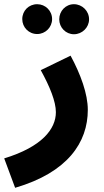

<svg xmlns="http://www.w3.org/2000/svg" viewBox="-56 -664 497 914"><path d="M296 -501C335 -501 368 -533 368 -572C368 -612 335 -644 296 -644C257 -644 226 -612 226 -572C226 -533 257 -501 296 -501ZM121 -502C160 -502 192 -534 192 -573C192 -613 160 -644 121 -644C81 -644 50 -613 50 -573C50 -534 81 -502 121 -502ZM16 230C266 157 362 14 362 -141C362 -217 328 -310 280 -399L138 -330C181 -252 210 -181 210 -130C210 -50 144 35 -36 90Z"/></svg>

Font: Noto Sans Arabic UI Extra
Style: Regular
Weight: 800
Designer: Nadine Chahine - Monotype Design Team
Foundry: Monotype Imaging Inc.
Version: Version 1.900